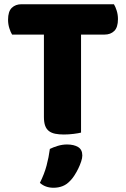

<svg xmlns="http://www.w3.org/2000/svg" viewBox="-20 -629 596 905"><path d="M37 -466Q30 -477 24 -496Q18 -515 18 -536Q18 -575 35.5 -592Q53 -609 81 -609H517Q524 -598 530 -579Q536 -560 536 -539Q536 -500 518.5 -483Q501 -466 473 -466H362V-4Q351 -1 327.5 2Q304 5 281 5Q258 5 240.5 1.5Q223 -2 211 -11Q199 -20 193 -36Q187 -52 187 -78V-466ZM311 223Q294 241 274.5 248.5Q255 256 232 256Q194 256 168 233Q189 191 199.5 151.5Q210 112 215 73Q231 65 252.5 58.5Q274 52 296 52Q328 52 348 64Q368 76 368 104Q368 116 362.5 132.5Q357 149 349 165.5Q341 182 331 197.5Q321 213 311 223Z"/></svg>

Font: Baloo Thambi
Style: Regular
Weight: 400
Designer: Aadarsh Rajan and Ek Type
Foundry: Ek Type
Version: Version 1.100;PS 1.000;hotconv 1.0.88;makeotf.lib2.5.647800;